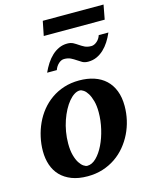

<svg xmlns="http://www.w3.org/2000/svg" viewBox="-128 -943 810 1037"><g transform="rotate(-15 277.0 -425.0)"><path d="M377.9 -307.1Q377.9 -343.8 370.6 -370.1Q363.3 -396.5 352.8 -413.6Q342.3 -430.7 330.3 -438.7Q318.4 -446.8 309.1 -446.8Q293.9 -446.8 278.1 -436.8Q262.2 -426.8 247.3 -408.9Q232.4 -391.1 219.2 -366.5Q206.1 -341.8 196 -312.7Q186 -283.7 180.4 -251.2Q174.8 -218.8 174.8 -185.1Q174.8 -146.5 182.4 -119.4Q189.9 -92.3 200.9 -75.4Q211.9 -58.6 223.6 -50.8Q235.4 -43 244.1 -43Q270.5 -43 294.7 -66.9Q318.8 -90.8 337.4 -128.9Q356 -167 366.9 -213.9Q377.9 -260.7 377.9 -307.1ZM522 -303.2Q522 -263.7 513.2 -225.1Q504.4 -186.5 487.3 -151.6Q470.2 -116.7 445.3 -86.7Q420.4 -56.6 388.2 -34.7Q356 -12.7 316.7 -0.2Q277.3 12.2 231.9 12.2Q180.7 12.2 143.1 -2.4Q105.5 -17.1 80.8 -42.7Q56.2 -68.4 44.2 -103.8Q32.2 -139.2 32.2 -181.2Q32.2 -220.2 40.8 -259Q49.3 -297.9 65.7 -333.5Q82 -369.1 106.4 -399.4Q130.9 -429.7 162.8 -452.1Q194.8 -474.6 234.1 -487.3Q273.4 -500 319.8 -500Q365.7 -500 403.1 -487.5Q440.4 -475.1 466.8 -450.4Q493.2 -425.8 507.6 -388.9Q522 -352.1 522 -303.2ZM540 -709Q528.8 -683.1 514.4 -660.6Q500 -638.2 481.9 -621.3Q463.9 -604.5 442.1 -594.7Q420.4 -585 395 -585Q375 -585 361.8 -592.5Q348.6 -600.1 335.9 -608.9Q323.2 -617.7 308.3 -625.2Q293.5 -632.8 271 -632.8Q263.2 -632.8 255.1 -629.2Q247.1 -625.5 240 -618.9Q232.9 -612.3 227.3 -603.8Q221.7 -595.2 218.3 -585H164.1Q175.8 -610.8 190.4 -633.3Q205.1 -655.8 223.1 -672.6Q241.2 -689.5 262.7 -699.2Q284.2 -709 309.1 -709Q329.1 -709 342.5 -701.7Q356 -694.3 368.7 -685.5Q381.3 -676.8 396 -669.4Q410.6 -662.1 433.1 -662.1Q440.9 -662.1 449 -665.8Q457 -669.4 464.4 -675.8Q471.7 -682.1 477.3 -690.7Q482.9 -699.2 485.8 -709ZM538.6 -781.2H197.8L213.9 -861.8H553.7Z"/></g></svg>

Font: Charis SIL Afr
Style: Bold Italic
Weight: 700
Italic angle: -11°
Foundry: SIL International
Version: Version 5.000